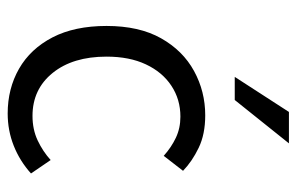

<svg xmlns="http://www.w3.org/2000/svg" viewBox="-155 -598 765 495"><g transform="rotate(90 227.5 -350.5)"><path d="M272.5 12.2Q208.5 12.2 157.2 -17.1Q106 -46.4 76.4 -103.3Q46.9 -160.2 46.9 -242.7Q46.9 -326.7 78.6 -383.1Q110.4 -439.5 163.1 -468.3Q215.8 -497.1 277.3 -497.1Q326.2 -497.1 361.1 -480.2Q396 -463.4 420.4 -439.9L381.8 -390.1Q359.9 -409.7 335.2 -421.4Q310.5 -433.1 280.8 -433.1Q236.3 -433.1 201.2 -409.9Q166 -386.7 146 -344.2Q126 -301.8 126 -242.7Q126 -155.8 168 -103.8Q210 -51.8 278.8 -51.8Q314 -51.8 342.3 -65.2Q370.6 -78.6 392.6 -98.6L427.2 -47.9Q395 -19 355.7 -3.4Q316.4 12.2 272.5 12.2ZM178.2 -573.2 268.6 -712.9H349.6L237.8 -573.2Z"/></g></svg>

Font: Varta Light
Style: Regular
Weight: 400
Version: Version 1.004